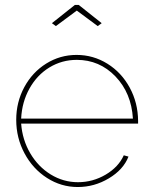

<svg xmlns="http://www.w3.org/2000/svg" viewBox="-20 -750 616 780"><path d="M190.9 -655.8 284.2 -730H299.8L393.1 -655.8L377 -644L292 -707L207 -644ZM45.9 -263.2Q45.9 -335 78.6 -395.8Q111.3 -456.5 167.7 -491.7Q224.1 -526.9 291 -526.9Q358.9 -526.9 416.3 -491.2Q473.6 -455.6 507.1 -393.8Q540.5 -332 541 -258.8V-248H65.9Q70.8 -182.1 102.8 -127.4Q134.8 -72.8 186 -41.3Q237.3 -9.8 296.9 -9.8Q356.9 -9.8 409.2 -40.5Q461.4 -71.3 482.9 -119.1L502 -113.8Q481 -60.5 422.1 -25.4Q363.3 9.8 295.9 9.8Q228.5 9.8 170.9 -27.1Q113.3 -64 79.6 -127Q45.9 -189.9 45.9 -263.2ZM65.9 -268.1H520Q513.7 -372.1 449 -439.5Q384.3 -506.8 292 -506.8Q231.4 -506.8 180.9 -476.1Q130.4 -445.3 99.9 -390.6Q69.3 -335.9 65.9 -268.1Z"/></svg>

Font: Rawline Thin
Style: Regular
Weight: 250
Designer: Matt McInerney, Pablo Impallari, Rodrigo Fuenzalida
Foundry: Matt McInerney, Pablo Impallari, Rodrigo Fuenzalida
Version: Version 4.020;PS 004.020;hotconv 1.0.88;makeotf.lib2.5.64775